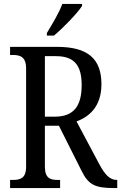

<svg xmlns="http://www.w3.org/2000/svg" viewBox="-20 -951 613 971"><path d="M217 -784V-771H253C302 -812 373 -886 395 -921V-931H295C279 -886 245 -831 217 -784ZM31 0H284V-41H273C235 -41 207 -49 207 -108V-315H278L391 -90C427 -15 462 0 558 0H573V-41H570C535 -41 510 -69 482 -121L367 -337C433 -361 493 -414 493 -525C493 -655 423 -714 269 -714H31V-673H45C81 -673 112 -664 112 -605V-108C112 -49 82 -41 45 -41H31ZM257 -361H207V-667H263C356 -667 393 -620 393 -521C393 -417 355 -361 257 -361Z"/></svg>

Font: Noto Serif Devanagari Condensed
Style: Regular
Weight: 400
Width: 3
Designer: Universal Thirst, Indian Type Foundry and the Monotype Design Team
Foundry: Monotype Imaging Inc.
Version: Version 2.004